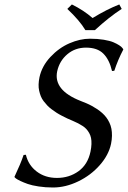

<svg xmlns="http://www.w3.org/2000/svg" viewBox="-20 -832 574 862"><path d="M363.3 -696.8Q337.4 -740.2 282.2 -792L302.7 -812Q356.4 -785.6 395.5 -751Q460.4 -790.5 515.6 -812L526.4 -792Q469.7 -755.4 406.2 -696.8ZM235.8 -33.2Q290.5 -33.2 332.3 -63.2Q374 -93.3 386.2 -150.9Q390.1 -169.4 390.6 -185.1Q391.1 -200.7 388.7 -212.6Q386.2 -224.6 380.4 -234.9Q374.5 -245.1 367.9 -252.4Q361.3 -259.8 350.8 -266.6Q340.3 -273.4 330.8 -278.3Q321.3 -283.2 307.6 -289.1Q293.5 -294.9 282.5 -300Q271.5 -305.2 257.8 -312.3Q244.1 -319.3 233.9 -325.9Q223.6 -332.5 212.2 -341.1Q200.7 -349.6 192.4 -358.4Q184.1 -367.2 176 -377.7Q168 -388.2 163.3 -399.9Q158.7 -411.6 155.8 -424.8Q152.8 -438 153.3 -453.1Q153.8 -468.3 157.2 -484.9Q168 -535.2 206.3 -576.2Q244.6 -617.2 292 -637.7Q339.4 -658.2 383.8 -658.2Q418 -658.2 445.8 -653.6Q473.6 -648.9 489 -642.3Q504.4 -635.7 514.9 -628.9Q525.4 -622.1 528.8 -617.2L532.2 -612.8L533.7 -609.9Q508.8 -562.5 493.2 -514.2L482.9 -513.2Q471.2 -564 444.1 -591.1Q417 -618.2 366.2 -618.2Q317.4 -618.2 282.2 -588.4Q247.1 -558.6 236.8 -512.2Q218.8 -427.2 341.8 -378.9Q356 -373.5 367.9 -368.4Q379.9 -363.3 393.3 -356Q406.7 -348.6 417.5 -341.3Q428.2 -334 439 -324.5Q449.7 -314.9 457.5 -304.4Q465.3 -293.9 471.4 -281Q477.5 -268.1 480.2 -253.9Q482.9 -239.7 482.7 -222.4Q482.4 -205.1 478.5 -186Q467.8 -135.7 427.7 -90.3Q387.7 -44.9 331.1 -17.6Q274.4 9.8 217.8 9.8Q183.6 9.8 153.3 5.1Q123 0.5 104.5 -6.1Q85.9 -12.7 72 -19.3Q58.1 -25.9 52.2 -30.3L46.4 -35.2L44.9 -38.1Q73.7 -99.1 85.9 -136.2L96.2 -137.2Q107.4 -90.3 145 -61.8Q182.6 -33.2 235.8 -33.2Z"/></svg>

Font: Linux Biolinum G
Style: Italic
Weight: 400
Italic angle: -12°
Designer: Philipp H. Poll
Foundry: Philipp H. Poll
Version: Version 0.5.1